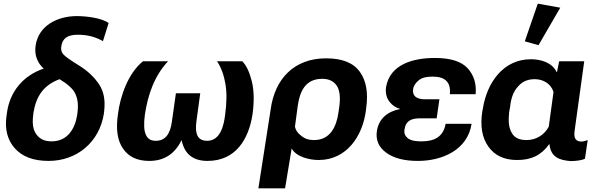

<svg xmlns="http://www.w3.org/2000/svg" viewBox="-20 -865 3282 1050"><path d="M246 15C402 15 524 -89 548 -243L550 -261C556 -317 548 -363 523 -402C498 -440 463 -475 415 -505C366 -535 338 -555 327 -567C317 -578 312 -593 315 -610C321 -656 350 -675 405 -675C460 -675 502 -663 543 -640L574 -739C534 -768 448 -777 400 -777C298 -777 192 -728 175 -617C170 -582 175 -553 190 -526C197 -513 207 -501 219 -490C108 -452 34 -366 18 -248L16 -234C5 -160 20 -100 61 -54C102 -8 163 15 246 15ZM390 -356C405 -327 409 -293 404 -252L402 -235C389 -158 348 -92 262 -92C226 -92 199 -103 180 -129C161 -153 155 -189 162 -239L163 -249C178 -340 219 -400 306 -432C350 -405 378 -380 390 -356Z M796 15C878 15 936 -23 973 -99C989 -21 1037 15 1115 15C1268 15 1340 -102 1361 -240C1371 -312 1369 -372 1357 -421C1344 -471 1328 -507 1305 -530H1167C1190 -495 1205 -453 1213 -405C1221 -358 1220 -302 1211 -236C1204 -179 1185 -95 1113 -95C1061 -95 1045 -132 1054 -200L1075 -355H942L920 -200C911 -132 884 -95 832 -95C804 -95 787 -106 777 -130C767 -152 766 -188 772 -236C788 -344 823 -449 899 -530H762C681 -465 637 -339 625 -240C613 -158 622 -96 653 -52C684 -7 731 15 796 15Z M1393 165H1539L1575 -53C1601 -6 1674 10 1723 10C1876 10 1963 -121 1981 -260L1983 -277C1994 -359 1983 -423 1948 -472C1912 -522 1851 -546 1763 -546C1589 -546 1482 -434 1460 -265ZM1697 -99C1669 -99 1647 -106 1628 -122C1608 -136 1597 -153 1593 -172L1608 -284C1619 -365 1650 -434 1742 -434C1779 -434 1805 -421 1822 -396C1838 -371 1842 -334 1836 -285L1831 -250C1820 -172 1786 -99 1697 -99Z M2266 15C2397 15 2537 -44 2559 -188H2417C2405 -118 2356 -92 2288 -92C2262 -92 2230 -93 2209 -110C2194 -123 2189 -138 2192 -157C2200 -208 2233 -218 2280 -218H2368L2383 -322H2304C2279 -322 2262 -327 2251 -337C2241 -347 2237 -359 2239 -376C2241 -394 2252 -411 2269 -425C2286 -440 2311 -446 2347 -446C2416 -446 2447 -413 2440 -350H2581C2586 -405 2573 -452 2538 -491C2504 -529 2444 -548 2358 -548C2246 -548 2113 -517 2091 -388C2087 -355 2094 -327 2113 -305C2127 -288 2145 -276 2169 -269C2102 -256 2052 -219 2041 -148C2034 -99 2051 -60 2092 -30C2133 0 2190 15 2266 15Z M2808 10C2884 10 2938 -14 2983 -76H2985C2992 -6 3038 11 3101 16C3138 16 3169 9 3179 3L3194 -99C3184 -95 3170 -91 3159 -91C3145 -91 3135 -95 3128 -104C3121 -113 3119 -129 3123 -154L3175 -530H3038L3026 -471H3024C2999 -524 2937 -541 2883 -541C2731 -541 2643 -411 2621 -273L2618 -258C2605 -176 2616 -112 2651 -63C2686 -14 2738 10 2808 10ZM2925 -618 3044 -823 2921 -845 2850 -639ZM2859 -99C2820 -99 2793 -112 2779 -138C2763 -164 2759 -200 2764 -249L2770 -283C2775 -331 2789 -367 2814 -393C2836 -419 2866 -432 2904 -432C2950 -432 2993 -408 3007 -362L2981 -172C2956 -126 2911 -99 2859 -99Z"/></svg>

Font: Cheyenne Sans
Style: Bold Italic
Weight: 700
Italic angle: -8.13011°
Designer: The Public Sans project authors (U.S. Web Design System), Libre Franklin designed by Pablo Impallari and Rodrigo Fuenzal
Foundry: The Cheyenne Sans Project Authors
Version: Version 2.007